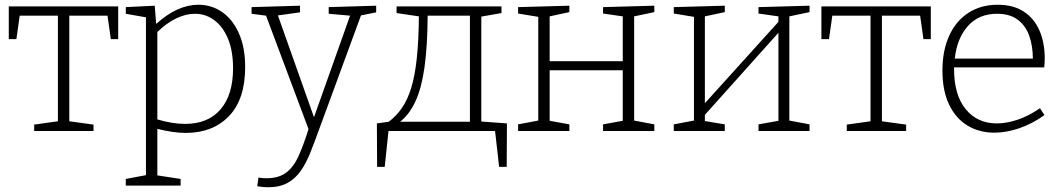

<svg xmlns="http://www.w3.org/2000/svg" viewBox="-20 -552 4481 809"><path d="M124 0V-27L224 -41V-486H63L49 -387H17V-525H478V-387H447L433 -486H272V-41L374 -27V0Z M510 230V202L595 186V-479L510 -494V-522L632 -528L638 -451Q683 -492 727.5 -512Q772 -532 816 -532Q871 -532 915.5 -501.5Q960 -471 986.5 -412Q1013 -353 1013 -269Q1013 -134 945 -63Q877 8 763 8Q735 8 705 3.5Q675 -1 643 -9V187L741 202V230ZM760 -30Q857 -30 909.5 -91.5Q962 -153 962 -264Q962 -337 941 -388Q920 -439 883.5 -466.5Q847 -494 801 -494Q764 -494 723.5 -475Q683 -456 643 -417V-49Q705 -30 760 -30Z M1064 233 1069 196Q1079 198 1087.5 198.5Q1096 199 1104 199Q1154 199 1185.5 175.5Q1217 152 1238 105.5Q1259 59 1280 -8L1101 -486L1040 -494V-522L1244 -528V-500L1151 -487L1303 -58L1455 -486L1365 -494V-522L1565 -528V-500L1501 -487L1321 3Q1304 50 1287 92.5Q1270 135 1247.5 167.5Q1225 200 1192 218.5Q1159 237 1110 237Q1091 237 1064 233Z M1569 151 1568 -32 1618 -39Q1650 -63 1673.5 -97Q1697 -131 1712.5 -181Q1728 -231 1736 -305Q1744 -379 1745 -483L1651 -497V-525H2093V-497L2008 -482V-40L2116 -32L2115 151H2083L2066 0H1617L1601 151ZM1666 -39H1960V-486H1782Q1781 -355 1768.5 -267.5Q1756 -180 1730.5 -125Q1705 -70 1666 -39Z M2163 0V-28L2248 -44V-481L2163 -495V-522L2379 -528V-501L2296 -483V-294H2604V-483L2521 -495V-522L2737 -528V-501L2652 -483V-44L2737 -28V0H2521V-28L2604 -43V-256H2296V-43L2379 -28V0Z M2819 0V-28L2904 -44V-481L2819 -495V-522L3034 -528V-501L2950 -483V-117L3260 -460V-483L3176 -495V-522L3391 -528V-501L3306 -483V-44L3391 -28V0H3176V-28L3260 -43V-414L2950 -68V-42L3034 -28V0Z M3548 0V-27L3648 -41V-486H3487L3473 -387H3441V-525H3902V-387H3871L3857 -486H3696V-41L3798 -27V0Z M4170 7Q4106 7 4056.5 -23Q4007 -53 3979 -111.5Q3951 -170 3951 -255Q3951 -339 3979.5 -401.5Q4008 -464 4060.5 -498Q4113 -532 4184 -532Q4250 -532 4294 -503Q4338 -474 4360 -423Q4382 -372 4382 -306Q4382 -298 4381.5 -289.5Q4381 -281 4380 -268H4000Q4000 -265 4000 -261Q4000 -152 4049 -92Q4098 -32 4180 -32Q4221 -32 4267.5 -47.5Q4314 -63 4362 -96L4381 -67Q4327 -29 4273 -11Q4219 7 4170 7ZM4181 -494Q4104 -494 4058 -442Q4012 -390 4003 -305H4332Q4332 -356 4317.5 -399Q4303 -442 4269.5 -468Q4236 -494 4181 -494Z"/></svg>

Font: Bitter Light
Style: Regular
Weight: 300
Designer: Sol Matas, and Bitter project Authors
Foundry: Sol Matas
Version: Version 2.001